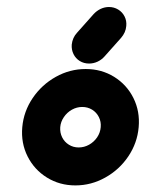

<svg xmlns="http://www.w3.org/2000/svg" viewBox="-20 -539 447 562"><path d="M274.8 -166.7Q276.3 -182.6 269.4 -196.3Q262.6 -210 249.6 -218Q236.7 -225.9 220.7 -225.9Q204.8 -225.9 190.6 -218Q176.3 -210 167 -196.3Q157.6 -182.7 156.3 -166.7Q155.2 -150.7 161.9 -137.1Q168.6 -123.5 181.5 -115.5Q194.3 -107.4 210.3 -107.4Q226.3 -107.4 240.7 -115.4Q255 -123.4 264.3 -137Q273.5 -150.7 274.8 -166.7ZM45.2 -166.7Q49.3 -213 75.7 -252Q102.2 -291.1 143.4 -314.1Q184.5 -337 230.8 -337Q277 -337 314.1 -314.1Q351.1 -291.1 370.6 -252Q390 -213 385.9 -166.7Q381.9 -120.4 355.6 -81.3Q329.3 -42.2 288.1 -19.3Q247 3.7 200.7 3.7Q154.4 3.7 117.4 -19.3Q80.4 -42.2 60.7 -81.3Q41.1 -120.4 45.2 -166.7ZM298.9 -518.5Q313.7 -518.5 325.9 -511.1Q338.1 -503.7 344.6 -490.9Q351.1 -478.1 349.6 -463Q348.1 -443.7 334.1 -427.8L285.9 -373.7Q277.4 -364.1 265.6 -358.5Q253.7 -353 240.7 -353Q225.6 -353 213.5 -360.4Q201.5 -367.8 195.2 -380.6Q188.9 -393.3 190 -408.5Q192.2 -428.9 205.6 -443.3L254.1 -497.8Q263 -507.4 274.6 -513Q286.3 -518.5 298.9 -518.5Z"/></svg>

Font: 26F Galaxy Sans Oblique
Style: Regular
Weight: 400
Italic angle: -5°
Designer: C₂₉H₂₅N₃O₅
Version: Version 1.200;FEAKit 1.0